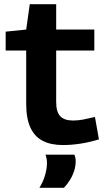

<svg xmlns="http://www.w3.org/2000/svg" viewBox="-20 -682 503 916"><path d="M280 10Q223 10 184 -10Q145 -30 125 -73.5Q105 -117 105 -186V-441H7V-531L105 -541L122 -662H248V-541H430V-441H248V-196Q248 -148 267.5 -127.5Q287 -107 329 -107Q353 -107 378.5 -112Q404 -117 433 -124L452 -17Q406 -3 363 3.5Q320 10 280 10ZM168 214Q186 185 195 154Q204 123 204 96Q204 84 202 74Q200 64 197 56H335Q338 63 339.5 70.5Q341 78 341 87Q341 111 333.5 134Q326 157 313.5 177Q301 197 285 214Z"/></svg>

Font: Georama SemiExpanded SemiBold
Style: Regular
Weight: 600
Width: 6
Designer: Jean-Baptiste Levee
Foundry: Production Type
Version: Version 1.001